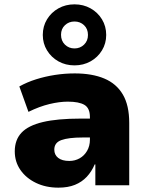

<svg xmlns="http://www.w3.org/2000/svg" viewBox="-20 -853 677 884"><path d="M249 11Q191 11 145.5 -11Q100 -33 74 -70.5Q48 -108 48 -156Q48 -209 79 -242Q110 -275 177 -291Q244 -307 352 -307H416V-220H361Q328 -220 303.5 -217Q279 -214 262.5 -208Q246 -202 238 -191Q230 -180 230 -164Q230 -140 248 -126Q266 -112 299 -112Q325 -112 346.5 -124Q368 -136 381 -158.5Q394 -181 394 -210V-314Q394 -355 369 -370Q344 -385 292 -385Q254 -385 208 -374Q162 -363 111 -338L69 -455Q105 -475 146.5 -488Q188 -501 233 -508Q278 -515 324 -515Q404 -515 460 -491.5Q516 -468 545.5 -418Q575 -368 575 -287V0H419V-96H416Q402 -63 379.5 -39Q357 -15 325 -2Q293 11 249 11ZM323 -552Q282 -552 249 -570.5Q216 -589 196.5 -621Q177 -653 177 -692Q177 -732 196.5 -764Q216 -796 249 -814.5Q282 -833 323 -833Q364 -833 397 -814.5Q430 -796 449.5 -764Q469 -732 469 -692Q469 -653 449.5 -621Q430 -589 397 -570.5Q364 -552 323 -552ZM323 -630Q349 -630 367 -647.5Q385 -665 385 -692Q385 -720 367 -737Q349 -754 323 -754Q297 -754 279 -737Q261 -720 261 -693Q261 -665 279 -647.5Q297 -630 323 -630Z"/></svg>

Font: Nunito Sans 8pt Black
Style: Regular
Weight: 900
Version: Version 3.101;gftools[0.9.27]